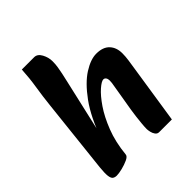

<svg xmlns="http://www.w3.org/2000/svg" viewBox="-197 -821 960 960"><g transform="rotate(-45 283.0 -341.5)"><path d="M378 10Q366 10 358.5 0Q351 -10 348 -23.5Q345 -37 345 -45Q345 -59 347 -81Q349 -103 352 -127.5Q355 -152 358 -170L375 -271Q378 -293 382 -313Q386 -333 386 -348Q386 -359 381 -366.5Q376 -374 367 -374Q354 -374 327 -350.5Q300 -327 269.5 -282.5Q239 -238 214 -174Q189 -110 181 -29L149 -170Q190 -286 241 -356Q292 -426 342.5 -458Q393 -490 433 -490Q480 -490 503.5 -465Q527 -440 527 -399Q527 -376 523.5 -352.5Q520 -329 516 -303L468 10ZM75 14Q62 14 53.5 8Q45 2 42.5 -17Q40 -36 44 -76L87 -470Q93 -527 102 -583.5Q111 -640 114 -697H201Q224 -697 238 -671Q252 -645 252 -618Q252 -596 249 -578Q246 -560 242 -540Q238 -520 231 -491L164 -198L196 -239Q189 -175 186 -118Q183 -61 181 -29Q180 -17 159.5 -7.5Q139 2 114.5 8Q90 14 75 14Z"/></g></svg>

Font: Alkatra SemiBold
Style: Regular
Weight: 600
Designer: Suman Bhandary
Version: Version 1.100;gftools[0.9.22]